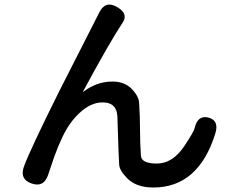

<svg xmlns="http://www.w3.org/2000/svg" viewBox="-20 -794 1040 857"><path d="M195 -14Q176 44 121 25Q66 6 87 -51Q114 -125 244 -386L423 -738Q450 -793 502 -763Q554 -733 528 -694Q466 -600 351 -386Q349 -382 353 -385Q412 -430 482 -430Q536 -430 568 -397Q600 -364 601 -334Q603 -304 604 -273L606 -157Q607 -128 609 -99Q611 -64 680.5 -64Q750 -64 802 -141Q845 -205 849 -223Q863 -282 911 -269Q959 -256 941 -198Q866 43 664 43Q588 43 547 1Q513 -34 512 -59Q510 -89 509 -119L504 -274Q501 -337 438 -337Q385 -337 334 -289Q289 -247 258 -181Q238 -139 222 -94Q212 -66 203 -38Z"/></svg>

Font: Resource Han Rounded KR Medium
Style: Regular
Weight: 500
Designer: Cyano Hao (round all glyphs); Ryoko NISHIZUKA 西塚涼子 (kana, bopomofo & ideographs); Paul D. Hunt (Latin, Greek & Cyrillic)
Foundry: Cyano Hao
Version: 0.990